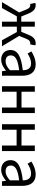

<svg xmlns="http://www.w3.org/2000/svg" viewBox="1262 -1858 610 3173"><g transform="rotate(90 1566.5 -272.0)"><path d="M15 0H113L250 -246H339V0H421V-246H510L646 0H745L574 -284L618 -393C642 -457 668 -468 696 -468C704 -468 707 -467 714 -465L730 -551C722 -555 710 -557 698 -557C640 -557 594 -532 556 -440L506 -319H421V-543H339V-319H253L204 -440C165 -532 120 -557 61 -557C50 -557 38 -555 29 -551L46 -465C53 -467 56 -468 63 -468C92 -468 117 -457 142 -393L186 -284Z M966 13C1033 13 1094 -22 1146 -65H1149L1157 0H1232V-334C1232 -468 1176 -557 1044 -557C957 -557 880 -518 830 -486L866 -423C909 -452 966 -481 1029 -481C1118 -481 1141 -414 1141 -344C910 -318 807 -259 807 -141C807 -43 875 13 966 13ZM992 -60C938 -60 896 -85 896 -147C896 -217 958 -262 1141 -284V-132C1088 -85 1045 -60 992 -60Z M1405 0H1496V-242H1758V0H1849V-543H1758V-323H1496V-543H1405Z M2033 0H2124V-242H2386V0H2477V-543H2386V-323H2124V-543H2033Z M2786 13C2853 13 2914 -22 2966 -65H2969L2977 0H3052V-334C3052 -468 2996 -557 2864 -557C2777 -557 2700 -518 2650 -486L2686 -423C2729 -452 2786 -481 2849 -481C2938 -481 2961 -414 2961 -344C2730 -318 2627 -259 2627 -141C2627 -43 2695 13 2786 13ZM2812 -60C2758 -60 2716 -85 2716 -147C2716 -217 2778 -262 2961 -284V-132C2908 -85 2865 -60 2812 -60Z"/></g></svg>

Font: Noto Sans JP
Style: Regular
Weight: 400
Designer: Ryoko NISHIZUKA  (kana, bopomofo & ideographs); Paul D. Hunt (Latin, Greek & Cyrillic); Sandoll Communications , Soo-you
Foundry: Adobe
Version: Version 2.002;hotconv 1.0.116;makeotfexe 2.5.65601